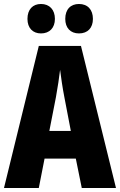

<svg xmlns="http://www.w3.org/2000/svg" viewBox="-20 -945 603 965"><path d="M118 -850C118 -804 145 -777 186 -777C229 -777 256 -805 256 -850C256 -896 229 -925 186 -925C145 -925 118 -898 118 -850ZM308 -850C308 -805 334 -777 377 -777C421 -777 447 -805 447 -850C447 -896 421 -925 377 -925C335 -925 308 -898 308 -850ZM391 0H563L387 -714H175L0 0H175L204 -148H361ZM304 -454 336 -287H228L261 -456C270 -507 278 -557 282 -594C287 -555 294 -505 304 -454Z"/></svg>

Font: Noto Sans Bengali ExtraCondensed ExtraBold
Style: Regular
Weight: 800
Width: 2
Designer: Joana Ranito - Universal Thirst; Jelle Bosma - Monotype Design Team
Foundry: Universal Thirst ehf.
Version: Version 3.000